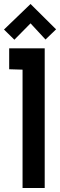

<svg xmlns="http://www.w3.org/2000/svg" viewBox="-26 -942 301 962"><path d="M255 -795 127 -922 -6 -794 46 -743 127 -825 202 -744ZM20 -595 87 -593V0H198V-700H20Z"/></svg>

Font: Advent Pro
Style: Bold
Weight: 700
Designer: VivaRado, Andreas Kalpakidis
Foundry: VivaRado, Andreas Kalpakidis
Version: Version 3.000